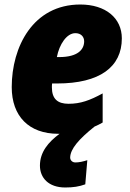

<svg xmlns="http://www.w3.org/2000/svg" viewBox="-20 -583 576 851"><path d="M238 10C240 10 242 10 244 10C194 47 157 91 157 151C157 205 195 248 269 248C305 248 330 244 358 234L367 127C348 133 331 137 314 137C300 137 291 127 291 115C292 77 329 34 399 -22C411 -27 423 -33 435 -40V-169C378 -138 337 -123 284 -123C235 -123 210 -145 210 -196C210 -201 210 -207 211 -213H233C422 -213 520 -286 520 -413C520 -503 448 -563 336 -563C126 -563 32 -375 32 -197C32 -68 108 10 238 10ZM242 -330H232C243 -387 276 -436 314 -436C339 -436 353 -420 353 -400C353 -365 327 -330 242 -330Z"/></svg>

Font: Noto Sans SemiCondensed Black
Style: Italic
Weight: 900
Width: 4
Italic angle: -12°
Designer: Monotype Design Team
Foundry: Monotype Imaging Inc.
Version: Version 2.013